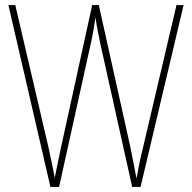

<svg xmlns="http://www.w3.org/2000/svg" viewBox="-20 -734 754 754"><path d="M701 -714H673L542 -156C531 -113 524 -77 516 -33C507 -80 502 -107 492 -156L368 -714H342L220 -157C214 -130 204 -80 195 -36C190 -61 183 -99 170 -157L40 -714H13L178 0H212L339 -574C345 -606 349 -624 355 -665C361 -623 366 -604 373 -567L499 0H532Z"/></svg>

Font: Noto Sans Kannada Condensed Thin
Style: Regular
Weight: 100
Width: 3
Designer: Jelle Bosma - Monotype Design Team
Foundry: Monotype Imaging Inc.
Version: Version 2.005